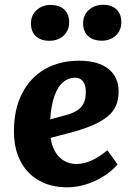

<svg xmlns="http://www.w3.org/2000/svg" viewBox="-20 -785 564 819"><path d="M318 -526Q398.5 -526 442.3 -491.3Q486 -456.5 486 -394.5Q486 -360 474.3 -333.5Q462.5 -307 438 -287.3Q413.5 -267.5 377.3 -251.8Q341 -236 291.5 -222L196 -197Q200 -165.5 214 -140.3Q228 -115 251.5 -100.3Q275 -85.5 305 -85.5Q327 -85.5 349 -92.3Q371 -99 393.3 -112.3Q415.5 -125.5 438 -144L481.5 -83.5Q463 -62.5 439 -44.7Q415 -27 386.3 -13.7Q357.5 -0.5 327.3 6.8Q297 14 267 14Q198 14 146.8 -14.7Q95.5 -43.5 67.5 -97.2Q39.5 -151 39.5 -225Q39.5 -318.5 74 -386Q108.5 -453.5 171 -489.8Q233.5 -526 318 -526ZM346 -393Q346 -412.5 340.8 -425.7Q335.5 -439 325.3 -446.2Q315 -453.5 299.5 -453.5Q271.5 -453.5 249 -434.5Q226.5 -415.5 212.5 -376.5Q198.5 -337.5 194 -276L260 -293.5Q288.5 -301.5 307.5 -312.8Q326.5 -324 336.3 -343.3Q346 -362.5 346 -393ZM112 -685Q112 -720 136.3 -742Q160.5 -764 195.5 -764Q233.5 -764 254.3 -744.3Q275 -724.5 275 -690Q275 -654.5 251.3 -632.7Q227.5 -611 190.5 -611Q154 -611 133 -630.7Q112 -650.5 112 -685ZM334.5 -685.5Q334.5 -720.5 359 -742.5Q383.5 -764.5 419 -764.5Q456.5 -764.5 477 -744.8Q497.5 -725 497.5 -690.5Q497.5 -655 473.8 -633.2Q450 -611.5 414 -611.5Q377 -611.5 355.8 -631.2Q334.5 -651 334.5 -685.5Z"/></svg>

Font: Literata
Style: Italic
Weight: 400
Italic angle: -2°
Designer: Latin by Veronika Burian and Jose Scaglione. Greek by Irene Vlachou. Cyrillic by Vera Evstafieva
Foundry: TypeTogether
Version: Version 3.103;gftools[0.9.29]